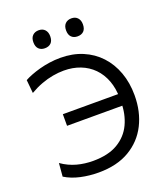

<svg xmlns="http://www.w3.org/2000/svg" viewBox="-166 -1044 1018 1170"><g transform="rotate(-20 343.5 -459.0)"><path d="M271.9 10.8Q242.1 10.8 212.6 7.7Q183.1 4.6 155.2 -1.6Q127.3 -7.7 102 -17.7Q76.6 -27.7 55.3 -41L62.5 -126.8Q85.6 -110.4 110 -99Q134.3 -87.6 159.7 -80.7Q185.1 -73.8 211.2 -70.6Q237.3 -67.3 263.7 -67.3Q362.3 -67.3 424.5 -104.3Q486.6 -141.2 516.2 -204.4Q545.8 -267.6 545.8 -346.3V-370.4Q545.8 -434.8 526.5 -485.9Q507.2 -537 472 -572.8Q436.8 -608.5 388.4 -627.3Q340.1 -646 282.1 -646Q247.3 -646 210.5 -639.4Q173.7 -632.9 135.9 -618.8Q98 -604.8 59.2 -582.2L50.9 -668.6Q69.6 -678.9 95.6 -689Q121.5 -699.1 152.5 -707.6Q183.5 -716.1 218 -721.1Q252.6 -726.2 288.6 -726.2Q368.1 -726.2 432.2 -699.2Q496.4 -672.3 542.2 -623Q588 -573.6 612.5 -506.2Q637.1 -438.7 637.1 -357.5Q637.1 -251.2 595 -168Q552.9 -84.8 471.5 -37Q390.2 10.8 271.9 10.8ZM186.6 -322.8V-398Q233.6 -398 283.5 -398Q333.4 -398 402.4 -398H565.4V-322.8H403.1Q335.9 -322.8 286.1 -322.8Q236.3 -322.8 186.6 -322.8ZM433.9 -812.9Q409.4 -812.9 394.6 -827.6Q379.7 -842.3 379.7 -871.2Q379.7 -899.3 394.8 -914.3Q409.9 -929.3 434.9 -929.3Q460 -929.3 474.5 -913.6Q489 -897.9 489 -871.2Q489 -842.3 474.4 -827.6Q459.7 -812.9 433.9 -812.9ZM221.8 -812.9Q197.4 -812.9 182.5 -827.6Q167.7 -842.3 167.7 -871.2Q167.7 -899.3 182.8 -914.3Q197.9 -929.3 222.8 -929.3Q248 -929.3 262.5 -913.6Q277 -897.9 277 -871.2Q277 -842.3 262.3 -827.6Q247.6 -812.9 221.8 -812.9Z"/></g></svg>

Font: Commissioner Thin
Style: Regular
Weight: 100
Designer: Kostas Bartsokas
Foundry: Kostas Bartsokas
Version: Version 1.001;gftools[0.9.23]